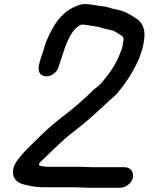

<svg xmlns="http://www.w3.org/2000/svg" viewBox="-20 -710 744 917"><path d="M565.9 -493 564.5 -486C563.1 -478.7 559.5 -470.9 557 -463.9C535.3 -404.8 504.3 -361.2 469.3 -319.3C454.8 -301.8 443.7 -295.8 425.3 -279.8C381.1 -236.1 330.6 -191.4 279.9 -153.6C236 -120.4 186.3 -75.6 147 -35.4C127.1 -14.8 106.3 3.5 91.2 20.9C73.9 40.8 48.6 69.5 43.5 95C35.7 134.3 55.8 159.9 86.5 168.9C116.7 176.9 148.7 184.5 185.2 184.5L338.2 184.5C359.4 184.5 379.2 186.5 397.8 186.5H555.8C581.7 186.5 610 162.9 615.1 137C620.3 111.2 601.6 88.5 575.3 88.5H417.3C398 88.5 378.1 86.5 358.7 86.5H204.7C200.5 86.5 198.3 86.3 192.9 85.3L177.8 83.4C152 80.1 176.7 60 179 57.8C226.1 13.7 276.8 -40.1 330.8 -80.4C385 -121.3 437.5 -169.1 487.7 -216.1C510.1 -237.6 520.9 -243.9 540.4 -264.9L563.6 -293.9C568.7 -301.5 574.1 -309.2 580.5 -317.2C602.9 -347.8 626.2 -389.9 643.2 -427.8C648.7 -441.1 651.3 -454.4 658.8 -471.9C661.3 -481.4 663.4 -490.6 665.1 -499.1C665.4 -502.4 666.3 -509.7 667.3 -515C677.9 -567.8 659.1 -606.8 627 -623.8C621.5 -626.8 617.5 -629.5 611.2 -634.3C587.6 -648.4 565.1 -660.1 530.9 -665.7C511.7 -668.9 499.6 -675.6 482 -678.6C447.4 -681.4 419.1 -690.5 384.1 -690.5C369.8 -689.9 354 -685.9 337 -677.9C298.7 -660.4 269.7 -634 244.6 -596.9C224.6 -564.2 204.1 -527.1 192.5 -486.1C178.2 -432.3 135.5 -354.8 196.3 -345.9C222.6 -342 251.4 -364.4 259.1 -388.4C264.4 -405.4 270 -423.9 277 -442.3C283 -457.8 289.3 -484.6 298.6 -504.3C313.7 -536.7 329 -572.5 364.8 -590.9C366.8 -591.9 369.1 -592.5 371.3 -592.5C389.5 -592.5 404.8 -589.3 419.5 -586.3C430.8 -583.9 450.4 -583.5 463.7 -577.7C476.7 -572.8 497.1 -569.8 515 -565.1C535.1 -559 549.7 -545.6 563 -538.2C567.4 -535.8 571.5 -526 570.1 -519L569.3 -515C567.7 -506.8 567.3 -499.8 565.9 -493Z"/></svg>

Font: Smoothie
Style: LightIt
Weight: 400
Foundry: Cannot Into Space Fonts
Version: Version 0.8